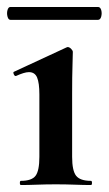

<svg xmlns="http://www.w3.org/2000/svg" viewBox="-21 -531 312 551"><path d="M39 0Q36 0 36 -6Q36 -12 39 -12Q70 -12 81 -26.5Q92 -41 92 -81V-260Q92 -293 85.5 -308.5Q79 -324 62 -324Q55 -324 45.5 -321Q36 -318 25 -313Q21 -312 18.5 -318Q16 -324 19 -325L170 -395Q172 -396 173 -396Q178 -396 183 -391Q188 -386 188 -382Q188 -370 187 -342Q186 -314 186 -262V-81Q186 -41 197.5 -26.5Q209 -12 240 -12Q243 -12 243 -6Q243 0 240 0Q220 0 194 -1Q168 -2 139 -2Q111 -2 85 -1Q59 0 39 0ZM9 -474Q3 -474 0.5 -483.5Q-2 -493 0.5 -502Q3 -511 9 -511H260Q267 -511 269.5 -502Q272 -493 269.5 -483.5Q267 -474 260 -474Z"/></svg>

Font: Cormorant Light
Style: Regular
Weight: 300
Designer: Christian Thalmann (Catharsis Fonts)
Foundry: Catharsis Fonts
Version: Version 4.000